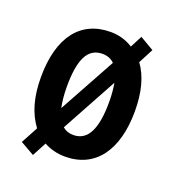

<svg xmlns="http://www.w3.org/2000/svg" viewBox="-118 -671 741 814"><g transform="rotate(20 252.5 -264.0)"><path d="M464 -272C464 -357 446 -425 410 -474L445 -541L382 -578L354 -524C324 -543 291 -553 253 -553C118 -553 40 -453 40 -272C40 -184 59 -116 99 -62L58 14L121 50L155 -14C182 1 214 10 251 10C385 10 464 -93 464 -272ZM157 -272C157 -395 186 -454 252 -454C274 -454 292 -447 306 -433L166 -178C161 -201 157 -233 157 -272ZM348 -272C348 -150 318 -88 252 -88C233 -88 217 -94 204 -105L341 -356C345 -333 348 -305 348 -272Z"/></g></svg>

Font: Noto Sans Gurmukhi UI Condensed SemiBold
Style: Regular
Weight: 600
Width: 3
Designer: Jelle Bosma - Monotype Design Team
Foundry: Monotype Imaging Inc.
Version: Version 2.004